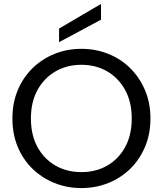

<svg xmlns="http://www.w3.org/2000/svg" viewBox="-20 -948 826 975"><path d="M393 7Q320 7 256 -19Q192 -45 144 -92Q96 -139 69.5 -203.5Q43 -268 43 -347Q43 -424 69.5 -488.5Q96 -553 144 -600.5Q192 -648 256 -674Q320 -700 393 -700Q467 -700 531 -674Q595 -648 642.5 -600.5Q690 -553 717 -488.5Q744 -424 744 -347Q744 -268 717 -203.5Q690 -139 642.5 -92Q595 -45 531 -19Q467 7 393 7ZM393 -74Q467 -74 524.5 -107Q582 -140 615.5 -201Q649 -262 649 -347Q649 -430 615.5 -491Q582 -552 524.5 -585.5Q467 -619 393 -619Q320 -619 262 -585.5Q204 -552 170.5 -491Q137 -430 137 -347Q137 -262 170.5 -201Q204 -140 262 -107Q320 -74 393 -74ZM493 -928V-848L280 -734V-803Z"/></svg>

Font: Parkinsans
Style: Regular
Weight: 400
Designer: Red Stone, Indian Type Foundry
Foundry: Indian Type Foundry
Version: Version 1.000